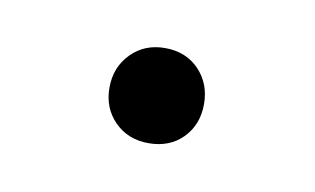

<svg xmlns="http://www.w3.org/2000/svg" viewBox="-29 -308 272 166"><g transform="rotate(10 107.0 -225.0)"><path d="M106.5 -267Q125 -267 136.5 -255Q148 -243 148 -225Q148 -207 136.5 -195.2Q125 -183.5 106.5 -183.5Q88.5 -183.5 76.8 -195.2Q65 -207 65 -225Q65 -243 76.8 -255Q88.5 -267 106.5 -267Z"/></g></svg>

Font: Newsreader 16pt 16pt ExtraLight
Style: Regular
Weight: 250
Version: Version 1.003